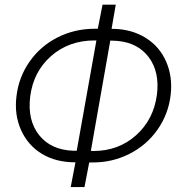

<svg xmlns="http://www.w3.org/2000/svg" viewBox="-20 -760 765 810"><path d="M450.7 -638.2H461.4Q537.1 -636.2 595.2 -599.9Q653.3 -563.5 680.9 -500.2Q708.5 -437 700.2 -361.3Q690.9 -279.3 644.8 -213.4Q598.6 -147.5 525.9 -110.8Q453.1 -74.2 371.1 -74.7H356.4L336.4 29.3H278.3L298.3 -75.2Q215.3 -75.2 156.5 -111.1Q97.7 -147 68.8 -211.4Q40 -275.9 49.3 -352.5Q58.6 -434.1 104.7 -500Q150.9 -565.9 223.1 -602.3Q295.4 -638.7 378.9 -638.7H392.6L412.6 -740.2H468.3ZM445.3 -588.9 363.3 -123.5 374 -123Q480 -123 554.2 -189.5Q628.4 -255.9 642.1 -361.3Q653.8 -456.1 608.2 -517.8Q562.5 -579.6 475.1 -587.4ZM107.4 -353Q95.2 -252.4 145.3 -189.7Q195.3 -127 290.5 -124H303.7L386.7 -589.4H379.4Q271 -589.4 196 -523.9Q121.1 -458.5 107.4 -353Z"/></svg>

Font: RobotoInd Light
Style: Italic
Weight: 300
Italic angle: -12°
Designer: Google
Version: Version 2.001151; 2014